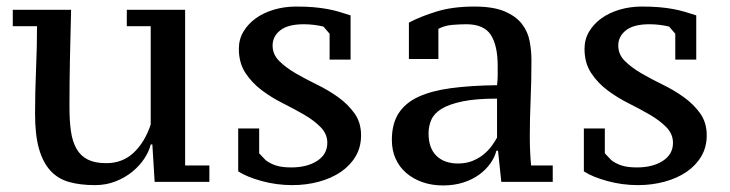

<svg xmlns="http://www.w3.org/2000/svg" viewBox="-20 -555 2228 586"><path d="M87 -208Q87 -274 90 -343Q93 -412 93 -475H19V-525H197Q195 -447 193.5 -375.5Q192 -304 192 -227Q192 -186 196.5 -154.5Q201 -123 213.5 -101Q226 -79 248 -68Q270 -57 304 -57Q354 -57 388 -89Q422 -121 440 -175V-475H367V-525H545V-50H619V0H452L445 -114H440Q435 -93 420.5 -71Q406 -49 384 -31Q362 -13 333 -1.5Q304 10 270 10Q225 10 191 0.5Q157 -9 134 -34Q111 -59 99 -101Q87 -143 87 -208Z M979 -119Q979 -146 959 -166.5Q939 -187 909 -204.5Q879 -222 844 -239.5Q809 -257 779 -279.5Q749 -302 729 -332.5Q709 -363 709 -406Q709 -435 723 -458.5Q737 -482 760.5 -499Q784 -516 816 -525.5Q848 -535 884 -535Q914 -535 937 -533Q960 -531 979 -527.5Q998 -524 1015 -519Q1032 -514 1050 -508V-373H986V-452L967 -474Q954 -477 939 -479Q924 -481 907 -481Q859 -481 835.5 -462.5Q812 -444 812 -416Q812 -389 832 -369Q852 -349 882 -331.5Q912 -314 947 -297Q982 -280 1012 -258.5Q1042 -237 1062 -209Q1082 -181 1082 -142Q1082 -106 1065.5 -78Q1049 -50 1020.5 -30.5Q992 -11 953.5 -0.5Q915 10 872 10Q824 10 778.5 -2.5Q733 -15 707 -32V-163H771V-87L791 -66Q804 -56 822 -50Q840 -44 869 -44Q917 -44 948 -64Q979 -84 979 -119Z M1597 -139Q1597 -116 1598 -92.5Q1599 -69 1601 -50H1667V0H1510L1500 -95H1495Q1490 -75 1476.5 -56Q1463 -37 1442.5 -22Q1422 -7 1394 2Q1366 11 1332 11Q1298 11 1269.5 1Q1241 -9 1220 -27Q1199 -45 1187.5 -70.5Q1176 -96 1176 -128Q1176 -177 1196.5 -209Q1217 -241 1257 -259.5Q1297 -278 1357 -286Q1417 -294 1497 -295Q1499 -311 1499 -325.5Q1499 -340 1499 -354Q1499 -416 1478 -448.5Q1457 -481 1403 -481Q1383 -481 1360 -479Q1337 -477 1318 -467V-375H1228V-486Q1264 -505 1313 -520Q1362 -535 1428 -535Q1485 -535 1519.5 -520.5Q1554 -506 1572.5 -482.5Q1591 -459 1596.5 -429.5Q1602 -400 1602 -371Q1602 -308 1599.5 -250.5Q1597 -193 1597 -139ZM1378 -56Q1402 -56 1421 -63.5Q1440 -71 1454.5 -82.5Q1469 -94 1479.5 -108Q1490 -122 1497 -135V-254Q1432 -254 1391.5 -245.5Q1351 -237 1328 -223Q1305 -209 1296.5 -189.5Q1288 -170 1288 -148Q1288 -103 1312 -79.5Q1336 -56 1378 -56Z M2034 -119Q2034 -146 2014 -166.5Q1994 -187 1964 -204.5Q1934 -222 1899 -239.5Q1864 -257 1834 -279.5Q1804 -302 1784 -332.5Q1764 -363 1764 -406Q1764 -435 1778 -458.5Q1792 -482 1815.5 -499Q1839 -516 1871 -525.5Q1903 -535 1939 -535Q1969 -535 1992 -533Q2015 -531 2034 -527.5Q2053 -524 2070 -519Q2087 -514 2105 -508V-373H2041V-452L2022 -474Q2009 -477 1994 -479Q1979 -481 1962 -481Q1914 -481 1890.5 -462.5Q1867 -444 1867 -416Q1867 -389 1887 -369Q1907 -349 1937 -331.5Q1967 -314 2002 -297Q2037 -280 2067 -258.5Q2097 -237 2117 -209Q2137 -181 2137 -142Q2137 -106 2120.5 -78Q2104 -50 2075.5 -30.5Q2047 -11 2008.5 -0.5Q1970 10 1927 10Q1879 10 1833.5 -2.5Q1788 -15 1762 -32V-163H1826V-87L1846 -66Q1859 -56 1877 -50Q1895 -44 1924 -44Q1972 -44 2003 -64Q2034 -84 2034 -119Z"/></svg>

Font: PT Serif Caption
Style: Regular
Weight: 400
Designer: A.Korolkova, O.Umpeleva, V.Yefimov
Foundry: ParaType Ltd
Version: Version 1.000W OFL